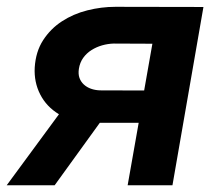

<svg xmlns="http://www.w3.org/2000/svg" viewBox="-38 -549 645 569"><path d="M564.9 -528.3 473.1 0H340.3L373 -185.1H257.8L124 0H-18.1L136.7 -210.4Q99.6 -232.9 81.1 -269.3Q62.5 -305.7 64.9 -349.1Q67.9 -396 89.8 -429.9Q111.8 -463.9 145.5 -485.8Q179.2 -507.8 220.7 -518.3Q262.2 -528.8 304.2 -528.8ZM195.8 -345.2Q193.4 -329.6 197.5 -318.1Q201.7 -306.6 210.4 -298.6Q219.2 -290.5 231.4 -286.1Q243.7 -281.7 257.8 -281.2L389.2 -280.8L413.6 -419.4L298.8 -419.9Q281.7 -419.4 264.6 -414.6Q247.6 -409.7 233.2 -400.6Q218.8 -391.6 208.7 -377.7Q198.7 -363.8 195.8 -345.2Z"/></svg>

Font: Roboto Mono
Style: Bold Italic
Weight: 700
Designer: Google
Version: Version 2.000985; 2015; ttfautohint (v1.3)